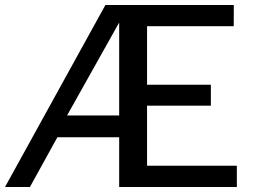

<svg xmlns="http://www.w3.org/2000/svg" viewBox="-20 -743 1021 763"><path d="M921.2 0H453.6V-197.5H208L99 0H0L398.8 -723H909.1L908.8 -639H564.4V-406.4H818V-323.1H564.4V-84.4H921.2ZM453.6 -653.5 246.5 -284.1H453.6Z"/></svg>

Font: Public Sans VF
Style: Regular
Weight: 400
Designer: Pablo Impallari, Rodrigo Fuenzalida (Modified by Dan O. Williams and USWDS)
Version: Version 1.003